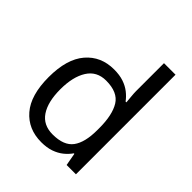

<svg xmlns="http://www.w3.org/2000/svg" viewBox="-210 -893 1036 1036"><g transform="rotate(45 307.5 -375.0)"><path d="M275 10Q175 10 115 -59.5Q55 -129 55 -267Q55 -405 115.5 -475.5Q176 -546 276 -546Q318 -546 349 -535.5Q380 -525 403 -507Q426 -489 442 -467H448Q447 -480 444.5 -505.5Q442 -531 442 -546V-760H530V0H459L446 -72H442Q426 -49 403 -30.5Q380 -12 348.5 -1Q317 10 275 10ZM289 -63Q374 -63 408.5 -109.5Q443 -156 443 -250V-266Q443 -366 410 -419.5Q377 -473 288 -473Q217 -473 181.5 -416.5Q146 -360 146 -265Q146 -169 181.5 -116Q217 -63 289 -63Z"/></g></svg>

Font: ltelugu85
Style: Book
Weight: 400
Designer: Jelle Bosma - Monotype Design Team
Foundry: Monotype Imaging Inc.
Version: Version 2.003